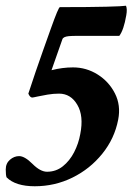

<svg xmlns="http://www.w3.org/2000/svg" viewBox="-25 -648 479 672"><path d="M96.7 3.9Q29.3 3.9 -2 -27.3Q-4.9 -35.2 -4.9 -54.7Q-4.9 -76.2 9.8 -88.9Q24.4 -101.6 42 -101.6Q61.5 -101.6 88.9 -74.2Q116.2 -46.9 139.6 -46.9Q170.9 -46.9 194.8 -65.9Q218.8 -85 234.4 -115.2Q250 -145.5 255.9 -178.7Q268.6 -242.2 245.6 -281.2Q222.7 -320.3 181.6 -320.3Q162.1 -320.3 141.6 -316.9Q121.1 -313.5 106 -310.1Q90.8 -306.6 87.9 -306.6Q80.1 -306.6 74.2 -320.3L99.6 -396.5Q113.3 -435.5 126.5 -473.6Q139.6 -511.7 153.3 -548.8Q179.7 -623 184.6 -623Q289.1 -623 347.2 -624.5Q405.3 -626 416 -627.9Q420.9 -616.2 417 -594.7Q408.2 -543 392.6 -522.5H309.6Q272.5 -522.5 249 -522.5Q225.6 -522.5 215.8 -521.5Q196.3 -519.5 193.4 -510.7L155.3 -402.3Q193.4 -412.1 230.5 -412.1Q277.3 -412.1 316.9 -387.2Q356.4 -362.3 377.4 -320.8Q398.4 -279.3 388.7 -229.5Q376 -163.1 333 -109.9Q290 -56.6 228.5 -26.4Q167 3.9 96.7 3.9Z"/></svg>

Font: Crimson Text
Style: Bold Italic
Weight: 700
Italic angle: -11°
Designer: Sebastian Kosch
Foundry: Sebastian Kosch
Version: Version 1.100; ttfautohint (v1.8.4)